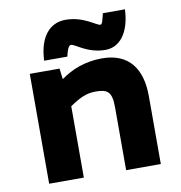

<svg xmlns="http://www.w3.org/2000/svg" viewBox="-79 -771 798 845"><g transform="rotate(-10 320.0 -349.0)"><path d="M228 0V-319C274 -350 303 -364 345 -364C396 -364 417 -352 417 -282V0H572V-304C572 -423 520 -503 397 -503C320 -503 259 -477 212 -443L206 -491H73V0ZM145 -537H249L253 -553C262 -586 271 -585 274 -585C291 -585 340 -537 420 -537C486 -537 525 -597 533 -676L535 -698H436L432 -682C425 -649 419 -650 416 -650C400 -650 349 -698 269 -698C194 -698 155 -638 147 -559Z"/></g></svg>

Font: Falling Sky
Style: ExBd
Weight: 400
Designer: Paul D. Hunt
Foundry: Adobe Systems Incorporated
Version: Version 1.02